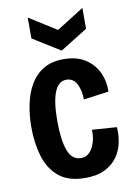

<svg xmlns="http://www.w3.org/2000/svg" viewBox="-87 -812 608 879"><g transform="rotate(-10 217.5 -372.5)"><path d="M238 12Q160 12 115.5 -25Q71 -62 52.5 -123.5Q34 -185 34 -259Q34 -314 44.5 -365Q55 -416 78 -455.5Q101 -495 139 -518Q177 -541 233 -541Q293 -541 333 -515.5Q373 -490 392.5 -448Q412 -406 410 -359L293 -343Q293 -385 277.5 -415.5Q262 -446 229 -446Q156 -446 156 -266Q156 -179 174 -130Q192 -81 234 -81Q259 -81 275 -98.5Q291 -116 299 -143.5Q307 -171 305 -200L420 -192Q423 -158 416 -122Q409 -86 388 -55.5Q367 -25 330 -6.5Q293 12 238 12ZM105 -757 232 -677 359 -757V-660L232 -581L105 -660Z"/></g></svg>

Font: Bricolage Grotesque 12pt Condensed SemiBold
Style: Regular
Weight: 600
Width: 3
Designer: Mathieu Triay
Foundry: Atelier Triay
Version: Version 1.001; ttfautohint (v1.8.4.7-5d5b);gftools[0.9.33.de